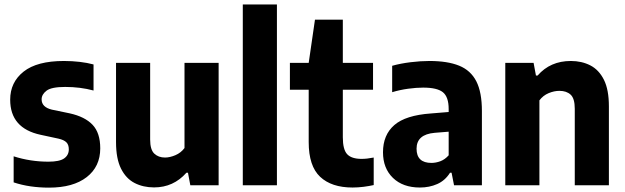

<svg xmlns="http://www.w3.org/2000/svg" viewBox="-20 -828 2792 858"><path d="M199 10.5Q156.5 10.5 116.8 4.8Q77 -1 41 -13V-129.5Q115.5 -105.5 196.5 -105.5Q246 -105.5 266.8 -120.2Q287.5 -135 287.5 -160.5Q287.5 -181.5 276.5 -192.2Q265.5 -203 241 -208.5L162 -225.5Q25.5 -254.5 25.5 -382.5Q25.5 -460.5 85.5 -508Q145.5 -555.5 265.5 -555.5Q302.5 -555.5 336.2 -551.5Q370 -547.5 398 -540V-423.5Q338.5 -439.5 271.5 -439.5Q210 -439.5 188 -422.8Q166 -406 166 -384Q166 -349 212 -338L291.5 -321.5Q359.5 -306.5 393.8 -270.2Q428 -234 428 -165Q428 -83.5 367.5 -36.5Q307 10.5 199 10.5Z M668.5 9.5Q620 9.5 581.5 -10.2Q543 -30 520.8 -74.5Q498.5 -119 498.5 -193V-547H651V-204.5Q651 -159 669.5 -141.5Q688 -124 717.5 -124Q739 -124 763.8 -134.5Q788.5 -145 804.5 -166.5V-547H957V0H830.5L820 -56H813Q755 9.5 668.5 9.5Z M1065 0V-808H1217.5V0Z M1555.5 10Q1461.5 10 1410.5 -38Q1359.5 -86 1359.5 -193V-427H1275.5V-547H1359.5L1387.5 -740H1512V-547H1647V-427H1512V-214.5Q1512 -159.5 1531.5 -138.8Q1551 -118 1596 -118Q1608.5 -118 1621.2 -119.5Q1634 -121 1650 -124V-1Q1630 3.5 1604.8 6.8Q1579.5 10 1555.5 10Z M1856.5 10Q1780.5 10 1736 -33Q1691.5 -76 1691.5 -147.5Q1691.5 -225 1742 -269Q1792.5 -313 1906 -321L1985 -327.5V-340.5Q1985 -395 1959.2 -415.8Q1933.5 -436.5 1871 -436.5Q1841 -436.5 1804 -431.5Q1767 -426.5 1732.5 -416V-534Q1770 -544.5 1814.8 -550Q1859.5 -555.5 1899 -555.5Q1980 -555.5 2031.8 -534.5Q2083.5 -513.5 2108.5 -464.8Q2133.5 -416 2133.5 -332V0H2009L1998 -56H1991Q1969 -21 1933.8 -5.5Q1898.5 10 1856.5 10ZM1841.5 -163.5Q1841.5 -100 1908 -100Q1927.5 -100 1947.8 -107.5Q1968 -115 1985 -134V-239.5L1922.5 -234.5Q1841.5 -227.5 1841.5 -163.5Z M2238 0V-547H2364.5L2375 -490.5H2382.5Q2439 -555.5 2531 -555.5Q2579.5 -555.5 2618 -535.8Q2656.5 -516 2678.8 -471.5Q2701 -427 2701 -352.5V0H2548.5V-342Q2548.5 -388 2530 -405Q2511.5 -422 2480 -422Q2456.5 -422 2431.8 -411.8Q2407 -401.5 2390.5 -379.5V0Z"/></svg>

Font: Encode Sans SemiCondensed SemiCondensed
Style: Bold
Weight: 700
Width: 4
Designer: Multiple Designers
Foundry: Impallari Type
Version: Version 3.000; ttfautohint (v1.8.3) -l 8 -r 50 -G 200 -x 14 